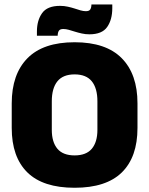

<svg xmlns="http://www.w3.org/2000/svg" viewBox="-20 -848 687 884"><path d="M323.5 16.5Q178 16.5 106 -54.2Q34 -125 34 -259V-372Q34 -506.5 106.5 -580Q179 -653.5 323.5 -653.5Q468 -653.5 540.5 -580Q613 -506.5 613 -372V-259Q613 -125 541 -54.2Q469 16.5 323.5 16.5ZM323.5 -132.5Q377 -132.5 402.8 -163.2Q428.5 -194 428.5 -250V-381.5Q428.5 -441.5 402.8 -473.5Q377 -505.5 323.5 -505.5Q270 -505.5 244.2 -473.5Q218.5 -441.5 218.5 -381.5V-250Q218.5 -194 244.2 -163.2Q270 -132.5 323.5 -132.5ZM391.5 -690Q373.5 -690 356.8 -693.8Q340 -697.5 325 -702.2Q310 -707 296.5 -710.8Q283 -714.5 271.5 -714.5Q257 -714.5 251.5 -707Q246 -699.5 245.5 -684V-683.5H150V-703Q150 -754 173.8 -787.5Q197.5 -821 256.5 -821Q275.5 -821 292.2 -817.2Q309 -813.5 323.5 -808.8Q338 -804 351 -800.2Q364 -796.5 375.5 -796.5Q390 -796.5 395.2 -804Q400.5 -811.5 401 -827V-827.5H497V-810.5Q497 -757.5 473.5 -723.8Q450 -690 391.5 -690Z"/></svg>

Font: Anek Kannada ExtraBold
Style: Regular
Weight: 800
Version: Version 1.003